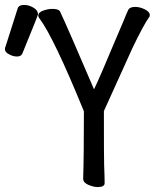

<svg xmlns="http://www.w3.org/2000/svg" viewBox="-136 -743 656 778"><path d="M260 15Q243 15 222 6Q201 -3 201 -19Q204 -108 204 -292Q81 -593 24 -668Q19 -675 19 -679Q19 -693 39 -700Q59 -707 76 -707Q101 -707 107 -697Q139 -629 245 -381Q270 -433 330 -577Q360 -646 365 -659Q378 -692 384 -703.5Q390 -715 412 -715Q431 -715 451 -705Q471 -695 471 -682L470 -676Q446 -643 401 -549L285 -293Q285 -95 286 -74Q288 -25 288 -1Q288 15 260 15ZM-67 -514Q-83 -514 -99.5 -523Q-116 -532 -116 -543Q-116 -551 -114 -553L-65 -707Q-61 -723 -38 -723Q-19 -723 -0.5 -712Q18 -701 18 -685Q18 -681 -45 -527Q-50 -514 -67 -514Z"/></svg>

Font: LXGW WenKai Mono Medium
Style: Regular
Weight: 500
Monospace: yes
Designer: LXGW / Fontworks Inc.
Foundry: LXGW / Fontworks Inc.
Version: Version 1.520; June 14, 2025